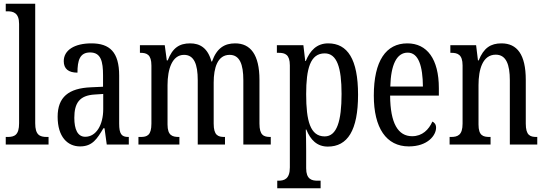

<svg xmlns="http://www.w3.org/2000/svg" viewBox="-20 -780 2941 1036"><path d="M11 0H242V-41H233C194 -41 170 -52 170 -115V-760H11V-719H21C52 -719 83 -710 83 -651V-115C83 -52 59 -41 21 -41H11Z M412 10C479 10 504 -31 538 -88H544L556 0H675V-41H672C636 -41 623 -57 623 -113V-372C623 -499 572 -546 473 -546C383 -546 324 -510 324 -450C324 -409 349 -388 398 -388C398 -453 410 -497 466 -497C525 -497 536 -448 536 -373V-312L471 -309C350 -304 291 -256 291 -150C291 -41 345 10 412 10ZM440 -42C399 -42 381 -82 381 -144C381 -223 408 -265 491 -270L537 -273V-191C537 -106 499 -42 440 -42Z M727 0H948V-41H946C911 -41 884 -48 884 -108V-321C884 -407 909 -484 973 -484C1027 -484 1047 -434 1047 -347V0H1194V-41H1191C1156 -41 1133 -50 1133 -113V-335C1133 -414 1154 -484 1219 -484C1273 -484 1293 -434 1293 -347V0H1441V-41H1439C1403 -41 1380 -50 1380 -113V-349C1380 -486 1331 -546 1249 -546C1193 -546 1150 -522 1124 -448H1121C1101 -522 1058 -546 1006 -546C948 -546 911 -522 885 -454H880L869 -536H735V-495H737C772 -495 797 -486 797 -426V-113C797 -50 774 -41 739 -41H727Z M1476 236H1710V195H1693C1662 195 1632 187 1632 128V33C1632 -13 1631 -52 1630 -81H1633C1655 -25 1691 11 1749 11C1855 11 1912 -76 1912 -269C1912 -461 1855 -546 1751 -546C1689 -546 1653 -507 1630 -451H1627L1617 -536H1474V-495H1484C1518 -495 1544 -486 1544 -427V123C1544 186 1514 195 1482 195H1476ZM1732 -44C1654 -44 1632 -128 1632 -272C1632 -409 1654 -492 1732 -492C1798 -492 1823 -416 1823 -273C1823 -128 1798 -44 1732 -44Z M2186 10C2288 10 2333 -50 2333 -91C2333 -109 2324 -119 2313 -124C2294 -81 2259 -45 2204 -45C2128 -45 2086 -114 2085 -264H2348V-304C2348 -462 2284 -546 2178 -546C2063 -546 1997 -452 1997 -264C1997 -90 2064 10 2186 10ZM2262 -313H2086C2089 -430 2120 -496 2180 -496C2239 -496 2261 -422 2262 -313Z M2406 0H2627V-41H2622C2587 -41 2562 -48 2562 -108V-321C2562 -405 2584 -485 2655 -485C2711 -485 2731 -432 2731 -347V0H2879V-41H2875C2840 -41 2817 -50 2817 -113V-349C2817 -486 2770 -546 2686 -546C2628 -546 2590 -522 2563 -454H2559L2549 -536H2410V-495H2415C2449 -495 2476 -486 2476 -427V-113C2476 -50 2449 -41 2413 -41H2406Z"/></svg>

Font: Noto Serif Georgian ExtraCondensed
Style: Regular
Weight: 400
Width: 2
Designer: Monotype Design Team, Akaki Razmadze
Foundry: Google LLC
Version: Version 2.003